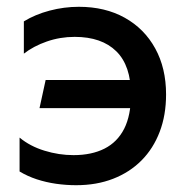

<svg xmlns="http://www.w3.org/2000/svg" viewBox="-20 -530 542 565"><path d="M204.1 15Q174.6 15 145 10.8Q115.4 6.5 88.1 -2.4Q60.8 -11.4 37.6 -25.4V-125.1Q68.4 -99.6 110.8 -86.6Q153.2 -73.5 196.3 -73.5Q249.7 -73.5 287.6 -92.7Q325.5 -111.9 345.5 -151.3Q365.4 -190.8 365.4 -251.4Q365.4 -336.6 322.3 -379Q279.2 -421.5 199.8 -421.5Q156.8 -421.5 117.6 -407.8Q78.4 -394.1 50.2 -372.1V-467.1Q83.7 -487.6 126.2 -498.8Q168.6 -510 212.1 -510Q289.4 -510 347.1 -477.8Q404.8 -445.6 436.7 -387.6Q468.7 -329.5 468.7 -252Q468.7 -191.2 449.9 -142.1Q431.2 -92.9 396.3 -57.8Q361.5 -22.8 312.8 -3.9Q264.2 15 204.1 15ZM96.3 -211.8 114.3 -294.5H398.1V-211.8Z"/></svg>

Font: Geologica-Sharp
Style: Regular
Weight: 100
Designer: Sindre Bremnes, Frode Helland
Foundry: Monokrom Skriftforlag AS
Version: Version 1.010;gftools[0.9.28]